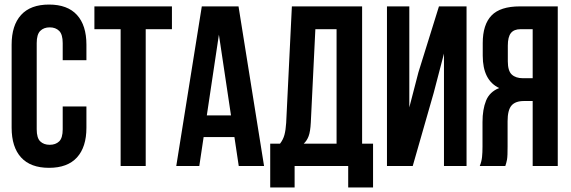

<svg xmlns="http://www.w3.org/2000/svg" viewBox="-20 -728 2506 842"><path d="M359 -261V-168Q359 -83 317.5 -37.5Q276 8 195 8Q114 8 72.5 -37.5Q31 -83 31 -168V-532Q31 -617 72.5 -662.5Q114 -708 195 -708Q276 -708 317.5 -662.5Q359 -617 359 -532V-464H255V-539Q255 -577 239.5 -592.5Q224 -608 198 -608Q172 -608 156.5 -592.5Q141 -577 141 -539V-161Q141 -123 156.5 -108Q172 -93 198 -93Q224 -93 239.5 -108Q255 -123 255 -161V-261Z M394 -700H734V-600H619V0H509V-600H394Z M1138 0H1027L1008 -127H873L854 0H753L865 -700H1026ZM887 -222H993L940 -576Z M1507 94V0H1272V94H1165V-98H1208Q1222 -116 1227.5 -137Q1233 -158 1235 -189L1260 -700H1568V-98H1616V94ZM1343 -191Q1341 -151 1333.5 -131Q1326 -111 1312 -98H1456V-600H1363Z M1790 0H1677V-700H1775V-257L1815 -411L1905 -700H2026V0H1927V-493L1882 -321Z M2084 0Q2092 -20 2094 -39.5Q2096 -59 2096 -85V-193Q2096 -248 2111.5 -286.5Q2127 -325 2169 -342Q2097 -376 2097 -484V-539Q2097 -620 2135.5 -660Q2174 -700 2260 -700H2426V0H2316V-285H2278Q2240 -285 2223 -265Q2206 -245 2206 -196V-86Q2206 -65 2205.5 -51Q2205 -37 2203.5 -28Q2202 -19 2200 -13Q2198 -7 2196 0ZM2263 -600Q2234 -600 2220.5 -583Q2207 -566 2207 -528V-459Q2207 -417 2224.5 -401Q2242 -385 2273 -385H2316V-600Z"/></svg>

Font: Bebas Neue Bold
Style: Regular
Weight: 700
Designer: Ryoichi Tsunekawa & LGV (GE)
Foundry: Free Software Foundation, Inc.
Version: Version 1.003 August 13, 2016